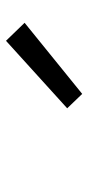

<svg xmlns="http://www.w3.org/2000/svg" viewBox="153 -1003 294 640"><g transform="rotate(-90 300.0 -683.0)"><path d="M307 -556 259 -606 484 -810 544 -748Z"/></g></svg>

Font: Iosevka Curly Extended
Style: Italic
Weight: 400
Width: 7
Italic angle: -9°
Monospace: yes
Designer: Belleve Invis
Foundry: Belleve Invis
Version: Version 11.1.0; ttfautohint (v1.8.3)